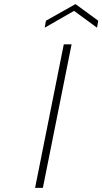

<svg xmlns="http://www.w3.org/2000/svg" viewBox="-20 -916 499 936"><path d="M291 -700H329L189 0H151ZM453 -781 341 -863 198 -781 204 -815 348 -896 459 -815Z"/></svg>

Font: Albert Sans ExtraLight
Style: Italic
Weight: 250
Italic angle: -11.25°
Designer: Andreas Rasmussen
Foundry: a.Foundry
Version: Version 1.025